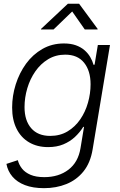

<svg xmlns="http://www.w3.org/2000/svg" viewBox="-20 -771 628 1005"><path d="M210.4 213.9Q152.3 213.9 110.8 198Q69.3 182.1 44.9 153.3Q20.5 124.5 13.7 86.9L73.2 67.4Q79.6 91.8 95.5 111.8Q111.3 131.8 139.9 144Q168.5 156.2 211.9 156.2Q287.1 156.2 338.1 117.4Q389.2 78.6 401.4 4.4L419.9 -107.4L415.5 -106.4Q397.9 -78.1 372.1 -54Q346.2 -29.8 311.5 -15.4Q276.9 -1 231.9 -1Q174.8 -1 132.3 -25.9Q89.8 -50.8 66.7 -97.2Q43.5 -143.6 43.5 -208Q43.5 -269.5 62.3 -329.1Q81.1 -388.7 116.2 -437.3Q151.4 -485.8 201.7 -514.6Q252 -543.5 314.5 -543.5Q350.1 -543.5 376.5 -534.2Q402.8 -524.9 421.6 -508.8Q440.4 -492.7 452.1 -472.7Q463.9 -452.6 469.7 -431.6L475.1 -432.6L492.2 -535.6H555.7L464.8 11.2Q453.1 81.5 417 126.2Q380.9 170.9 327.6 192.4Q274.4 213.9 210.4 213.9ZM242.7 -59.6Q294.4 -59.6 333.7 -83.3Q373 -106.9 399.9 -146Q426.8 -185.1 440.4 -233.2Q454.1 -281.2 454.1 -330.1Q454.1 -400.4 420.2 -442.6Q386.2 -484.9 321.3 -484.9Q271.5 -484.9 231.9 -460.9Q192.4 -437 164.8 -397.2Q137.2 -357.4 122.8 -308.6Q108.4 -259.8 108.4 -210.4Q108.4 -140.1 143.3 -99.9Q178.2 -59.6 242.7 -59.6ZM260.3 -616.7H194.3L194.8 -619.6L335.4 -751.5H394L491.2 -619.6L490.7 -616.7H423.8L357.9 -710.9Z"/></svg>

Font: Inter 20pt Light
Style: Italic
Weight: 300
Italic angle: -9.3988°
Version: Version 4.001;git-66647c0bb